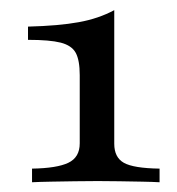

<svg xmlns="http://www.w3.org/2000/svg" viewBox="-20 -718 355 386"><path d="M44.4 -351.6V-379Q94.4 -379.8 117.3 -390.7Q140.3 -401.6 140.3 -429.8V-566.9Q140.3 -596.8 132.3 -611.7Q124.2 -626.6 102 -632.3Q79.8 -637.9 36.3 -637.9V-664.5Q98.4 -666.1 138.3 -673.4Q178.2 -680.6 209.7 -697.6V-429Q209.7 -401.6 229 -390.7Q248.4 -379.8 300.8 -379V-351.6Q287.1 -352.4 265.3 -352.8Q243.5 -353.2 219.8 -353.6Q196 -354 176.6 -354Q155.6 -354 130.6 -353.6Q105.6 -353.2 82.7 -352.8Q59.7 -352.4 44.4 -351.6Z"/></svg>

Font: Playfair 12pt
Style: Regular
Weight: 400
Designer: Claus Eggers Sørensen
Foundry: Claus Eggers Sørensen
Version: Version 2.000;gftools[0.9.28]